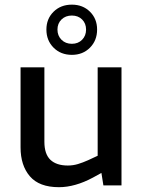

<svg xmlns="http://www.w3.org/2000/svg" viewBox="-20 -790 613 818"><path d="M231.2 7.5Q147.2 7.5 107.4 -38.8Q67.6 -85.1 67.6 -162V-503.2H169.1V-185.8Q169.1 -133.7 194.7 -109.2Q220.4 -84.8 269 -84.8Q291.2 -84.8 312.1 -91.1Q333 -97.4 355.5 -107.5L396.1 -126.4V-503.2H497.6V0H420.5L408.1 -78.4L429 -62.5L376.1 -33.5Q338 -13 301.7 -2.8Q265.4 7.5 231.2 7.5ZM286.3 -556.3Q238.8 -556.3 208.3 -586.9Q177.7 -617.5 177.7 -664.1Q177.7 -710 208.3 -740.1Q238.8 -770.2 286.3 -770.2Q332.9 -770.2 363.3 -740.1Q393.7 -710 393.7 -664.2Q393.7 -617.5 363.3 -586.9Q332.9 -556.3 286.3 -556.3ZM286.2 -603.4Q313 -603.4 329.8 -620.6Q346.7 -637.8 346.7 -664Q346.7 -690.2 329.8 -707Q313 -723.8 286.1 -723.8Q259.2 -723.8 242 -707Q224.8 -690.2 224.8 -664Q224.8 -637.8 242 -620.6Q259.2 -603.4 286.2 -603.4Z"/></svg>

Font: REM Medium
Style: Regular
Weight: 500
Designer: Octavio Pardo
Foundry: Ashler Design
Version: Version 1.005;gftools[0.9.28]